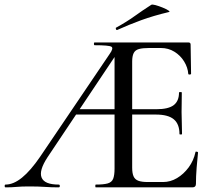

<svg xmlns="http://www.w3.org/2000/svg" viewBox="-24 -808 923 828"><path d="M0 0Q-4 0 -4 -6Q-4 -12 0 -12Q34 -12 71 -42Q108 -72 149 -132L448 -574Q467 -600 456.5 -606.5Q446 -613 384 -613Q381 -613 381 -619Q381 -625 384 -625H788Q798 -625 798 -616L800 -490Q800 -487 794.5 -486.5Q789 -486 788 -489Q786 -517 770 -543Q754 -569 728 -585Q702 -601 670 -601H619Q591 -601 575 -596.5Q559 -592 552.5 -579Q546 -566 546 -543V-85Q546 -61 552 -47.5Q558 -34 572.5 -28.5Q587 -23 614 -23H679Q711 -23 739.5 -40Q768 -57 789.5 -86Q811 -115 819 -152Q819 -155 824.5 -154Q830 -153 830 -150Q827 -123 824 -85Q821 -47 821 -15Q821 0 806 0H389Q387 0 387 -6Q387 -12 389 -12Q423 -12 440.5 -17Q458 -22 464 -37Q470 -52 470 -81V-588L498 -604L181 -130Q143 -72 155.5 -42Q168 -12 229 -12Q234 -12 234 -6Q234 0 229 0Q197 0 170 -2Q143 -4 101 -4Q68 -4 47.5 -2Q27 0 0 0ZM290 -314 305 -337H522L529 -314ZM750 -230Q750 -273 725.5 -293.5Q701 -314 648 -314H498V-337H650Q702 -337 725 -354.5Q748 -372 748 -409Q748 -411 754 -411Q760 -411 760 -409Q760 -378 759.5 -361Q759 -344 759 -325Q759 -302 760 -279Q761 -256 761 -230Q761 -228 755.5 -228Q750 -228 750 -230ZM482 -679Q478 -677 476 -682.5Q474 -688 477 -689Q521 -713 556.5 -738.5Q592 -764 628 -787Q632 -790 646.5 -786Q661 -782 677 -775.5Q693 -769 702 -763Q711 -757 704 -756Q637 -740 585 -721Q533 -702 482 -679Z"/></svg>

Font: Cormorant Medium
Style: Regular
Weight: 500
Designer: Christian Thalmann (Catharsis Fonts)
Foundry: Catharsis Fonts
Version: Version 4.000